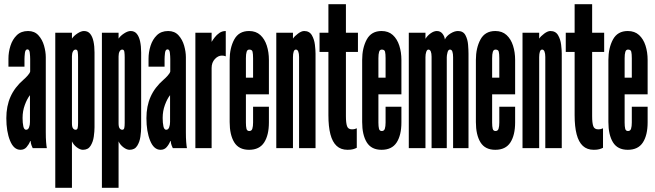

<svg xmlns="http://www.w3.org/2000/svg" viewBox="-20 -702 3104 910"><path d="M77 8Q45 8 27.5 -35.5Q10 -79 10 -142Q10 -199 29.8 -243.5Q49.5 -288 91 -324Q101 -332.5 111 -343.8Q121 -355 123 -363V-422Q123 -435 121.2 -451.5Q119.5 -468 110 -468Q100 -468 98 -450.8Q96 -433.5 96 -422V-386H20V-424Q20 -454.5 29.5 -484.8Q39 -515 59.5 -535Q80 -555 113 -555Q143.5 -555 162 -534.8Q180.5 -514.5 188.8 -485.5Q197 -456.5 197 -431V-75Q197 -47.5 198.5 -28.8Q200 -10 202 0H135Q133.5 -2.5 129.5 -12.8Q125.5 -23 125.5 -33H123Q117 -17.5 106 -4.8Q95 8 77 8ZM103.5 -87Q113.5 -87 117.8 -98.5Q122 -110 122 -124V-251Q108.5 -234 97.8 -205Q87 -176 87 -143Q87 -120 90.5 -103.5Q94 -87 103.5 -87Z M242 188V-547H321V-519Q329.5 -532 347 -543.5Q364.5 -555 378 -555Q396.5 -555 407.2 -542Q418 -529 423 -506Q428 -483 428 -453V-99Q428 -79.5 424.5 -54.5Q421 -29.5 409.2 -10.8Q397.5 8 373 8Q359.5 8 344 -3.8Q328.5 -15.5 321 -32V188ZM338.5 -87Q346 -87 348 -95.2Q350 -103.5 350 -120V-430Q350 -444.5 348.5 -455.8Q347 -467 338.5 -467Q330.5 -467 325.8 -458.2Q321 -449.5 321 -435V-117.5Q321 -100.5 326 -93.8Q331 -87 338.5 -87Z M463 188V-547H542V-519Q550.5 -532 568 -543.5Q585.5 -555 599 -555Q617.5 -555 628.2 -542Q639 -529 644 -506Q649 -483 649 -453V-99Q649 -79.5 645.5 -54.5Q642 -29.5 630.2 -10.8Q618.5 8 594 8Q580.5 8 565 -3.8Q549.5 -15.5 542 -32V188ZM559.5 -87Q567 -87 569 -95.2Q571 -103.5 571 -120V-430Q571 -444.5 569.5 -455.8Q568 -467 559.5 -467Q551.5 -467 546.8 -458.2Q542 -449.5 542 -435V-117.5Q542 -100.5 547 -93.8Q552 -87 559.5 -87Z M741 8Q709 8 691.5 -35.5Q674 -79 674 -142Q674 -199 693.8 -243.5Q713.5 -288 755 -324Q765 -332.5 775 -343.8Q785 -355 787 -363V-422Q787 -435 785.2 -451.5Q783.5 -468 774 -468Q764 -468 762 -450.8Q760 -433.5 760 -422V-386H684V-424Q684 -454.5 693.5 -484.8Q703 -515 723.5 -535Q744 -555 777 -555Q807.5 -555 826 -534.8Q844.5 -514.5 852.8 -485.5Q861 -456.5 861 -431V-75Q861 -47.5 862.5 -28.8Q864 -10 866 0H799Q797.5 -2.5 793.5 -12.8Q789.5 -23 789.5 -33H787Q781 -17.5 770 -4.8Q759 8 741 8ZM767.5 -87Q777.5 -87 781.8 -98.5Q786 -110 786 -124V-251Q772.5 -234 761.8 -205Q751 -176 751 -143Q751 -120 754.5 -103.5Q758 -87 767.5 -87Z M906 0V-547H983V-503.5Q988.5 -513 997.8 -525Q1007 -537 1020 -546Q1033 -555 1050 -555V-435Q1045.5 -437 1041 -437.8Q1036.5 -438.5 1031.5 -438.5Q1013.5 -438.5 998.2 -422Q983 -405.5 983 -380V0Z M1160.5 8Q1112 8 1090.2 -27.5Q1068.5 -63 1068.5 -123.5V-418Q1068.5 -474.5 1090.2 -514.8Q1112 -555 1160.5 -555Q1193 -555 1213.8 -536Q1234.5 -517 1244.5 -485.8Q1254.5 -454.5 1254.5 -418V-255H1145.5V-121Q1145.5 -102.5 1148.2 -91.8Q1151 -81 1161.5 -81Q1172.5 -81 1176 -92Q1179.5 -103 1179.5 -121.5V-196H1254.5V-122Q1254.5 -61.5 1232 -26.8Q1209.5 8 1160.5 8ZM1145.5 -334H1179.5V-426Q1179.5 -446.5 1177 -456.8Q1174.5 -467 1161.5 -467Q1152 -467 1148.8 -456.2Q1145.5 -445.5 1145.5 -426Z M1289.5 0V-547H1368.5V-519Q1376 -530.5 1392.5 -542.8Q1409 -555 1421.5 -555Q1446.5 -555 1458 -535.2Q1469.5 -515.5 1472.5 -490Q1475.5 -464.5 1475.5 -448V0H1397.5V-432Q1397.5 -448 1393.8 -457.5Q1390 -467 1382.5 -467Q1375 -467 1371.8 -457Q1368.5 -447 1368.5 -431V0Z M1627 8Q1595.5 8 1575.5 -10.5Q1555.5 -29 1546 -65.5Q1536.5 -102 1536.5 -156V-456H1494.5V-547H1536.5V-682H1619.5V-547H1676.5V-456H1619.5V-151.5Q1619.5 -119.5 1624.8 -104.2Q1630 -89 1648 -89Q1655.5 -89 1661.5 -90.5Q1667.5 -92 1671 -94V-1.5Q1663 2.5 1653.5 5.2Q1644 8 1627 8Z M1788.5 8Q1740 8 1718.2 -27.5Q1696.5 -63 1696.5 -123.5V-418Q1696.5 -474.5 1718.2 -514.8Q1740 -555 1788.5 -555Q1821 -555 1841.8 -536Q1862.5 -517 1872.5 -485.8Q1882.5 -454.5 1882.5 -418V-255H1773.5V-121Q1773.5 -102.5 1776.2 -91.8Q1779 -81 1789.5 -81Q1800.5 -81 1804 -92Q1807.5 -103 1807.5 -121.5V-196H1882.5V-122Q1882.5 -61.5 1860 -26.8Q1837.5 8 1788.5 8ZM1773.5 -334H1807.5V-426Q1807.5 -446.5 1805 -456.8Q1802.5 -467 1789.5 -467Q1780 -467 1776.8 -456.2Q1773.5 -445.5 1773.5 -426Z M1917.5 0V-547H1996.5V-518Q2005.5 -533 2021 -544Q2036.5 -555 2050.5 -555Q2067 -555 2077 -542.5Q2087 -530 2088.5 -515Q2096 -531.5 2115 -543.2Q2134 -555 2150.5 -555Q2175.5 -555 2186 -535.2Q2196.5 -515.5 2198.5 -490Q2200.5 -464.5 2200.5 -448V0H2127.5V-431Q2127.5 -447 2124.2 -457Q2121 -467 2112.5 -467Q2104.5 -467 2101 -453.5Q2097.5 -440 2097.5 -431V0H2025.5V-433Q2025.5 -449 2021.8 -458Q2018 -467 2010.5 -467Q2004 -467 2000.2 -456.2Q1996.5 -445.5 1996.5 -431V0Z M2327.5 8Q2279 8 2257.2 -27.5Q2235.5 -63 2235.5 -123.5V-418Q2235.5 -474.5 2257.2 -514.8Q2279 -555 2327.5 -555Q2360 -555 2380.8 -536Q2401.5 -517 2411.5 -485.8Q2421.5 -454.5 2421.5 -418V-255H2312.5V-121Q2312.5 -102.5 2315.2 -91.8Q2318 -81 2328.5 -81Q2339.5 -81 2343 -92Q2346.5 -103 2346.5 -121.5V-196H2421.5V-122Q2421.5 -61.5 2399 -26.8Q2376.5 8 2327.5 8ZM2312.5 -334H2346.5V-426Q2346.5 -446.5 2344 -456.8Q2341.5 -467 2328.5 -467Q2319 -467 2315.8 -456.2Q2312.5 -445.5 2312.5 -426Z M2456.5 0V-547H2535.5V-519Q2543 -530.5 2559.5 -542.8Q2576 -555 2588.5 -555Q2613.5 -555 2625 -535.2Q2636.5 -515.5 2639.5 -490Q2642.5 -464.5 2642.5 -448V0H2564.5V-432Q2564.5 -448 2560.8 -457.5Q2557 -467 2549.5 -467Q2542 -467 2538.8 -457Q2535.5 -447 2535.5 -431V0Z M2794 8Q2762.5 8 2742.5 -10.5Q2722.5 -29 2713 -65.5Q2703.5 -102 2703.5 -156V-456H2661.5V-547H2703.5V-682H2786.5V-547H2843.5V-456H2786.5V-151.5Q2786.5 -119.5 2791.8 -104.2Q2797 -89 2815 -89Q2822.5 -89 2828.5 -90.5Q2834.5 -92 2838 -94V-1.5Q2830 2.5 2820.5 5.2Q2811 8 2794 8Z M2955.5 8Q2907 8 2885.2 -27.5Q2863.5 -63 2863.5 -123.5V-418Q2863.5 -474.5 2885.2 -514.8Q2907 -555 2955.5 -555Q2988 -555 3008.8 -536Q3029.5 -517 3039.5 -485.8Q3049.5 -454.5 3049.5 -418V-255H2940.5V-121Q2940.5 -102.5 2943.2 -91.8Q2946 -81 2956.5 -81Q2967.5 -81 2971 -92Q2974.5 -103 2974.5 -121.5V-196H3049.5V-122Q3049.5 -61.5 3027 -26.8Q3004.5 8 2955.5 8ZM2940.5 -334H2974.5V-426Q2974.5 -446.5 2972 -456.8Q2969.5 -467 2956.5 -467Q2947 -467 2943.8 -456.2Q2940.5 -445.5 2940.5 -426Z"/></svg>

Font: League Gothic Condensed
Style: Regular
Weight: 400
Width: 3
Designer: The League of Moveable Type
Version: Version 2.001